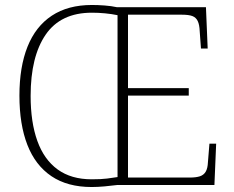

<svg xmlns="http://www.w3.org/2000/svg" viewBox="-20 -743 939 771"><path d="M348 8Q251 8 186.5 -35.5Q122 -79 90 -161Q58 -243 58 -359Q58 -474 90.5 -555.5Q123 -637 188 -680Q253 -723 349 -723Q373 -723 400 -721Q427 -719 450 -714H807L814 -548H787L782 -617Q781 -644 774 -658.5Q767 -673 752.5 -678.5Q738 -684 710 -684H494V-389H738V-359H494V-30H742Q767 -30 782.5 -35Q798 -40 806 -53.5Q814 -67 815 -92L821 -166H848L841 0H450Q427 3 399.5 5.5Q372 8 348 8ZM348 -23Q387 -23 410 -26Q433 -29 452 -32V-682Q428 -687 401.5 -689.5Q375 -692 349 -692Q224 -692 163.5 -604Q103 -516 103 -358Q103 -252 130 -177Q157 -102 211.5 -62.5Q266 -23 348 -23Z"/></svg>

Font: Noto Serif Armenian ExtraLight
Style: Regular
Weight: 250
Version: Version 2.007